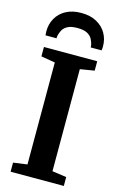

<svg xmlns="http://www.w3.org/2000/svg" viewBox="-146 -1046 683 1105"><g transform="rotate(15 196.0 -494.0)"><path d="M120.5 -65.5V-673L37 -687V-743H354.5V-687L269.5 -673V-65L354.5 -53V0H37.5V-54ZM195.5 -988Q249 -988 286.8 -967.2Q324.5 -946.5 344.5 -911.8Q364.5 -877 364.5 -834.5Q364.5 -828 364 -822Q363.5 -816 362.5 -810H297.5Q297.5 -812.5 297.5 -816.5Q297.5 -820.5 296.5 -825Q293 -841.5 284.2 -858.5Q275.5 -875.5 254.8 -887Q234 -898.5 195.5 -898.5Q157.5 -898.5 136.8 -887Q116 -875.5 107.2 -858.2Q98.5 -841 95 -825Q94.5 -820.5 94.2 -816.5Q94 -812.5 94 -810H28.5Q28 -816 27.5 -822.2Q27 -828.5 27 -835Q27 -877 46.8 -912Q66.5 -947 104.2 -967.5Q142 -988 195.5 -988Z"/></g></svg>

Font: Merriweather 36pt
Style: Bold
Weight: 700
Designer: Eben Sorkin
Foundry: Eben Sorkin
Version: Version 2.100